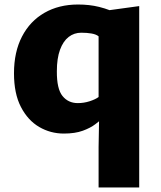

<svg xmlns="http://www.w3.org/2000/svg" viewBox="-20 -584 715 851"><path d="M417 68 419 -46.5Q411.5 -40.5 402.5 -33.5Q381 -17 346.8 -4.5Q312.5 8 263 8Q204 8 153.8 -21.2Q103.5 -50.5 72.8 -109.8Q42 -169 42 -259Q42 -353.5 77.5 -422Q113 -490.5 177 -527.2Q241 -564 326 -564Q376.5 -564 419 -553.5Q446.5 -546.5 465.5 -539L597 -557V247H417ZM385.5 -435.5Q365.5 -439 340 -439Q308.5 -439 284.2 -420.2Q260 -401.5 246 -363.5Q232 -325.5 232 -268Q231.5 -190 257 -158.5Q282.5 -127 325 -127Q351.5 -127 377.2 -135.2Q403 -143.5 417 -154V-423Q406 -432 385.5 -435.5Z"/></svg>

Font: Koeln Type Sans ExtraBold
Style: Regular
Weight: 800
Designer: Eben Sorkin
Foundry: Eben Sorkin
Version: Version 2.001